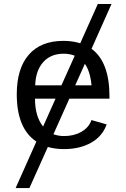

<svg xmlns="http://www.w3.org/2000/svg" viewBox="-20 -745 640 972"><path d="M331.1 -245.6 250.5 -65.4Q276.4 -56.2 304.2 -56.2Q354.5 -56.2 392.3 -77.9Q430.2 -99.6 442.9 -137.2L520 -115.2Q498.5 -54.7 441.2 -22.5Q383.8 9.8 304.2 9.8Q259.3 9.8 222.2 -1L128.9 207H59.1L164.1 -28.3Q64.9 -94.2 64.9 -267.6Q64.9 -397.9 125.7 -468Q186.5 -538.1 301.3 -538.1Q347.7 -538.1 386.2 -525.9L475.1 -724.6H544.4L443.4 -498Q534.2 -431.2 534.2 -257.3V-245.6ZM302.2 -473.1Q236.8 -473.1 198.7 -430.4Q160.6 -387.7 158.2 -313H291L358.4 -462.9Q333 -473.1 302.2 -473.1ZM157.2 -245.6Q157.2 -155.3 198.2 -104.5L261.2 -245.6ZM443.4 -313Q436.5 -383.8 409.7 -421.9L360.8 -313Z"/></svg>

Font: Cousine
Style: Regular
Weight: 400
Monospace: yes
Designer: Steve Matteson
Foundry: Ascender Corporation
Version: Version 1.20